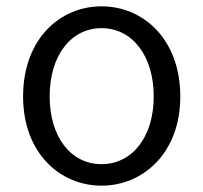

<svg xmlns="http://www.w3.org/2000/svg" viewBox="-20 -574 642 607"><path d="M301 13C433 13 550 -91 550 -269C550 -450 433 -554 301 -554C169 -554 53 -450 53 -269C53 -91 169 13 301 13ZM301 -55C204 -55 137 -141 137 -269C137 -398 204 -485 301 -485C398 -485 466 -398 466 -269C466 -141 398 -55 301 -55Z"/></svg>

Font: Genne Gothic Normal
Style: Regular
Weight: 350
Designer: Ryoko NISHIZUKA (kana & ideographs); Paul D. Hunt (Latin, Greek & Cyrillic); Wenlong ZHANG (bopomofo); Sandoll Communica
Foundry: Adobe Systems Incorporated
Version: Version 1.004;PS 1.004;hotconv 16.6.51;makeotf.lib2.5.65220